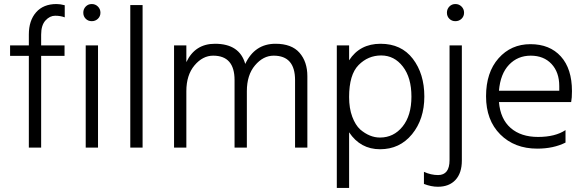

<svg xmlns="http://www.w3.org/2000/svg" viewBox="-20 -732 2904 952"><path d="M300 -455H184V0H123V-455H30V-507H123V-561Q123 -630 159 -671Q195 -712 260 -712Q279 -712 301 -706V-646Q280 -654 253.5 -654Q227 -654 205.5 -630.5Q184 -607 184 -560V-507H300Z M465.5 -699.5Q478 -687 478 -669Q478 -651 465.5 -639Q453 -627 435 -627Q417 -627 405 -639Q393 -651 393 -669Q393 -687 405 -699.5Q417 -712 435 -712Q453 -712 465.5 -699.5ZM466 0H405V-507H466Z M687 0H626V-707H687Z M1504 0H1443V-335Q1443 -456 1337 -456Q1285 -456 1244.5 -408Q1204 -360 1204 -280V0H1143V-335Q1143 -456 1037 -456Q985 -456 944.5 -408Q904 -360 904 -280V0H843V-507H904V-424Q947 -515 1046 -515Q1168 -515 1196 -415Q1243 -515 1346 -515Q1426 -515 1465 -470.5Q1504 -426 1504 -354Z M1711 -251Q1711 -195 1726.5 -153.5Q1742 -112 1766 -90Q1813 -50 1864 -50Q1932 -50 1976 -104.5Q2020 -159 2020 -253Q2020 -347 1977.5 -402Q1935 -457 1870 -457Q1805 -457 1758 -409.5Q1711 -362 1711 -251ZM1711 200H1650V-507H1711V-433Q1764 -515 1867 -515Q1970 -515 2027 -440.5Q2084 -366 2084 -253.5Q2084 -141 2023 -66.5Q1962 8 1864.5 8Q1767 8 1711 -76Z M2268.5 -699.5Q2281 -687 2281 -669Q2281 -651 2268.5 -639Q2256 -627 2238 -627Q2220 -627 2208 -639Q2196 -651 2196 -669Q2196 -687 2208 -699.5Q2220 -712 2238 -712Q2256 -712 2268.5 -699.5ZM2270 64Q2270 126 2238.5 160Q2207 194 2151 194Q2118 194 2082 180V120Q2117 136 2152 136Q2209 136 2209 62V-507H2270Z M2454 -282H2753V-305Q2753 -374 2714.5 -415Q2676 -456 2611.5 -456Q2547 -456 2504 -411Q2461 -366 2454 -282ZM2644 5Q2531 5 2460.5 -65.5Q2390 -136 2390 -254.5Q2390 -373 2452 -443Q2514 -513 2610 -513Q2706 -513 2761 -452Q2816 -391 2816 -280Q2816 -246 2812 -226H2454Q2461 -142 2512 -97.5Q2563 -53 2648 -53Q2733 -53 2784 -87V-25Q2724 5 2644 5Z"/></svg>

Font: Hind Kochi Light
Style: Regular
Weight: 300
Designer: Dhruvi Tolia
Foundry: Indian Type Foundry
Version: Version 0.702;PS 1.0;hotconv 1.0.81;makeotf.lib2.5.63406